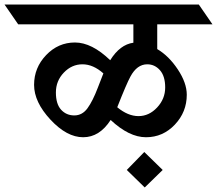

<svg xmlns="http://www.w3.org/2000/svg" viewBox="-100 -695 955 845"><path d="M387 -167Q338 -91 266 -91Q194 -91 122 -168.5Q50 -246 50 -321.5Q50 -397 103 -452.5Q156 -508 230 -508Q304 -508 385 -430Q428 -499 487 -507V-588H-20L-80 -675H775L835 -588H592V-479Q643 -449 682.5 -389.5Q722 -330 722 -278Q722 -202 669.5 -146.5Q617 -91 542.5 -91Q468 -91 387 -167ZM355 -372Q310 -412 263 -412Q216 -412 181 -375.5Q146 -339 146 -288Q146 -237 169 -212Q192 -187 227 -187Q262 -187 285 -218.5Q308 -250 330.5 -309Q353 -368 355 -372ZM416 -223Q463 -184 509.5 -184Q556 -184 591.5 -222Q627 -260 627 -310Q627 -360 604 -386Q581 -412 548 -412Q503 -412 474 -358Q457 -327 416 -223ZM458 53 535 -26 616 53 537 130Z"/></svg>

Font: Halant SemiBold
Style: Regular
Weight: 600
Designer: Hitesh Malaviya (Devanagari), Satya Rajpurohit (Latin)
Foundry: Indian Type Foundry
Version: Version 1.101;PS 1.0;hotconv 1.0.78;makeotf.lib2.5.61930; tt